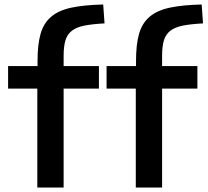

<svg xmlns="http://www.w3.org/2000/svg" viewBox="-20 -834 923 854"><path d="M146 -440H16V-540H147V-563Q147 -636 160.5 -683.5Q174 -731 207.5 -759.5Q241 -788 297.5 -800Q354 -812 439 -814L445 -730Q390 -727 355 -720Q320 -713 299.5 -697Q279 -681 271 -654.5Q263 -628 263 -585V-540H420V-440H263V0H146ZM584 -440H454V-540H585V-563Q585 -636 598.5 -683.5Q612 -731 645.5 -759.5Q679 -788 735.5 -800Q792 -812 877 -814L883 -730Q828 -727 793 -720Q758 -713 737.5 -697Q717 -681 709 -654.5Q701 -628 701 -585V-540H858V-440H701V0H584Z"/></svg>

Font: Encode Sans Wide
Style: Medium
Weight: 500
Designer: Pablo Impallari, Andres Torresi
Foundry: Pablo Impallari, Andres Torresi
Version: Version 1.000; ttfautohint (v1.00) -l 8 -r 50 -G 200 -x 14 -